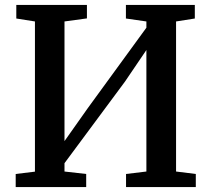

<svg xmlns="http://www.w3.org/2000/svg" viewBox="-20 -763 862 783"><path d="M44 0V-53.5L122.5 -63V-675.5L46.5 -687.5V-743H334.5V-688L243 -675.5V-187.5L338 -322L577 -650V-675.5L493.5 -687.5V-743H774.5V-687.5L698 -675.5V-63.5L778.5 -53.5V0H494V-53.5L577 -63.5V-559L489.5 -430L243 -97.5V-63.5L331.5 -53.5V0Z"/></svg>

Font: Merriweather SemiBold
Style: Regular
Weight: 600
Version: Version 2.100